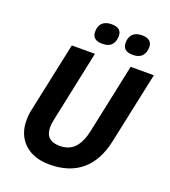

<svg xmlns="http://www.w3.org/2000/svg" viewBox="-163 -1034 1026 1162"><g transform="rotate(20 350.0 -453.5)"><path d="M700.2 -713.9 602.1 -252Q574.2 -122.1 495.6 -56.2Q417 9.8 291 9.8Q187.5 9.8 128.2 -45.7Q68.8 -101.1 68.8 -195.8Q68.8 -231 76.2 -263.2L171.9 -713.9H320.8L226.1 -265.1Q217.8 -229 217.8 -204.1Q217.8 -117.2 310.1 -117.2Q370.1 -117.2 405.3 -154.5Q440.4 -191.9 456.1 -266.1L550.8 -713.9ZM275.9 -839.8Q275.9 -877.9 296.6 -897.5Q317.4 -917 355 -917Q419.9 -917 419.9 -864.3Q419.9 -828.6 400.9 -807.4Q381.8 -786.1 341.8 -786.1Q275.9 -786.1 275.9 -839.8ZM472.2 -839.8Q472.2 -877.9 492.7 -897.5Q513.2 -917 551.3 -917Q583 -917 599.6 -903.3Q616.2 -889.6 616.2 -864.3Q616.2 -828.6 596.9 -807.4Q577.6 -786.1 538.1 -786.1Q472.2 -786.1 472.2 -839.8Z"/></g></svg>

Font: CAA NEO Sans
Style: Bold Italic
Weight: 700
Italic angle: -12°
Version: Version 1.10